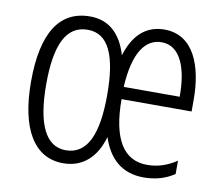

<svg xmlns="http://www.w3.org/2000/svg" viewBox="-66 -621 825 710"><g transform="rotate(10 346.5 -266.0)"><path d="M497 -542C423 -542 380 -493 358 -421C336 -496 291 -542 218 -542C103 -542 44 -450 44 -267C44 -91 103 10 213 10C289 10 337 -39 358 -114C383 -37 433 10 515 10C559 10 597 -1 630 -23V-73C592 -48 557 -38 520 -38C431 -38 385 -112 385 -261H648V-305C648 -432 607 -542 497 -542ZM495 -494C567 -494 596 -410 595 -307H385C392 -437 434 -494 495 -494ZM218 -492C296 -492 330 -414 330 -267C330 -121 296 -39 214 -39C138 -39 101 -119 101 -267C101 -414 136 -492 218 -492Z"/></g></svg>

Font: Noto Sans Bengali ExtraCondensed Light
Style: Regular
Weight: 300
Width: 2
Designer: Joana Ranito - Universal Thirst; Jelle Bosma - Monotype Design Team
Foundry: Universal Thirst ehf.
Version: Version 3.000